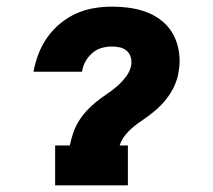

<svg xmlns="http://www.w3.org/2000/svg" viewBox="-20 -558 640 578"><path d="M146 0V-120H190Q194 -138 200 -156.5Q206 -175 216 -191.5Q226 -208 239.5 -223Q253 -238 268.5 -250.5Q284 -263 300.5 -274Q317 -285 332 -298Q347 -311 359.5 -327.5Q372 -344 375 -362Q377 -374 373.5 -386Q370 -398 361 -405.5Q352 -413 340.5 -415.5Q329 -418 316 -418Q301 -418 285.5 -413.5Q270 -409 257.5 -398Q245 -387 237 -372.5Q229 -358 227 -342Q227 -342 227 -342Q227 -342 227 -342H81Q81 -342 81 -342.5Q81 -343 81 -343Q86 -370 96 -396Q106 -422 122.5 -445.5Q139 -469 161.5 -487.5Q184 -506 210 -517.5Q236 -529 263 -533.5Q290 -538 316 -538Q345 -538 372.5 -534Q400 -530 425 -520Q450 -510 470.5 -492.5Q491 -475 503 -451.5Q515 -428 519 -400Q523 -372 518 -344Q515 -321 504.5 -298.5Q494 -276 478.5 -257Q463 -238 443.5 -222Q424 -206 403.5 -192.5Q383 -179 365.5 -161Q348 -143 340 -120H365V0Z"/></svg>

Font: Iosevka Curly Slab HvExObl
Style: Regular
Weight: 900
Width: 7
Italic angle: -9°
Monospace: yes
Designer: Belleve Invis
Foundry: Belleve Invis
Version: Version 11.1.0; ttfautohint (v1.8.3)